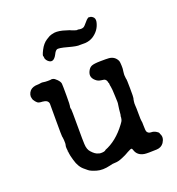

<svg xmlns="http://www.w3.org/2000/svg" viewBox="-122 -736 791 859"><g transform="rotate(-20 273.5 -306.5)"><path d="M101 -106Q101 -106 102 -106Q102 -104 102 -102Q101 -104 101 -106ZM333 -359Q302 -380 316 -409Q323 -424 334.5 -429Q346 -434 376 -434.5Q406 -435 418 -434Q446 -431 457 -406Q459 -400 459.5 -384Q460 -368 459 -364.5Q458 -361 458 -357Q458 -353 457 -347.5Q456 -342 456.5 -339.5Q457 -337 457.5 -328.5Q458 -320 459 -319.5Q460 -319 460.5 -275.5Q461 -232 459.5 -228.5Q458 -225 456.5 -214Q455 -203 456 -194Q457 -185 457 -157Q457 -122 458.5 -120Q460 -118 460 -96Q460 -74 463 -68Q469 -58 481.5 -58Q494 -58 504.5 -51.5Q515 -45 515 -43Q515 -41 517 -37Q528 -18 513 5Q501 22 479 23Q434 25 421 23Q388 18 379 -11Q377 -19 373 -19Q369 -19 363 -15.5Q357 -12 353 -10.5Q349 -9 345 -6Q341 -3 320 6Q299 15 285 15Q271 15 258 19Q221 28 194 20Q167 12 158 4Q149 -4 146 -6Q122 -24 112 -61Q110 -70 108 -76Q106 -82 104 -96Q100 -126 102 -132Q105 -142 103.5 -158.5Q102 -175 101 -176.5Q100 -178 100 -252Q100 -326 100 -333Q98 -351 72 -353Q63 -353 55.5 -355Q48 -357 41 -366Q34 -375 34 -376Q34 -377 31.5 -384.5Q29 -392 31.5 -401.5Q34 -411 41 -419Q54 -432 78 -432Q84 -432 91.5 -433.5Q99 -435 105.5 -433.5Q112 -432 126.5 -432Q141 -432 142 -433Q143 -434 150.5 -432.5Q158 -431 169 -419.5Q180 -408 181 -399Q182 -390 182 -342.5Q182 -295 180.5 -292.5Q179 -290 179.5 -284Q180 -278 181 -277.5Q182 -277 182 -200Q182 -123 183 -111Q184 -84 197 -71Q213 -53 227 -50H228L229 -49Q234 -47 244.5 -47.5Q255 -48 260 -51L262 -52Q260 -53 261 -53Q319 -75 365 -137Q375 -150 376 -155Q377 -160 378 -165Q378 -174 379 -175Q380 -176 380.5 -183.5Q381 -191 381.5 -194Q382 -197 382.5 -204Q383 -211 385 -222Q387 -233 386.5 -238.5Q386 -244 385.5 -265.5Q385 -287 384 -295.5Q383 -304 382 -311Q381 -318 380.5 -318.5Q380 -319 380 -324.5Q380 -330 379 -330Q378 -330 378 -332Q376 -347 365 -351Q362 -352 351.5 -353Q341 -354 333 -359ZM413 -631Q424 -623 421 -606Q413 -567 378 -545Q356 -532 327 -534Q322 -534 316 -534Q303 -532 261.5 -543.5Q220 -555 212 -550.5Q204 -546 198 -533Q179 -496 156 -517Q150 -523 148.5 -527Q147 -531 146.5 -531.5Q146 -532 146 -537Q146 -542 145 -542Q141 -545 154 -570.5Q167 -596 186.5 -608.5Q206 -621 209 -620H210V-621Q211 -621 219 -623Q235 -628 265 -621L295 -612Q316 -602 332 -600L330 -601L327 -602Q328 -603 333.5 -601.5Q339 -600 345.5 -600Q352 -600 357.5 -602.5Q363 -605 374 -618.5Q385 -632 390.5 -635Q396 -638 396.5 -637Q397 -636 401 -636Q405 -636 406.5 -635Q408 -634 413 -631Z"/></g></svg>

Font: TT2020 Style E
Style: Regular
Weight: 400
Version: Version 00.2